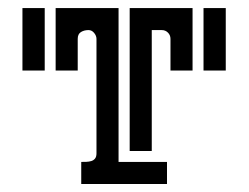

<svg xmlns="http://www.w3.org/2000/svg" viewBox="-20 -460 623 480"><path d="M276.4 -55.2H397.5V0H183.1V-55.2Q189 -55.2 195.8 -55.4Q202.6 -55.7 208.3 -57.4Q213.9 -59.1 217.5 -63.5Q221.2 -67.9 221.2 -76.7V-362.8Q221.2 -370.6 215.3 -377.7Q209.5 -384.8 201.2 -384.8Q190.4 -384.8 182.4 -379.9Q174.3 -375 174.3 -362.8V-283.7H119.1V-439.9H276.4ZM461.4 -439.9V-283.7H406.2V-362.8Q406.2 -372.1 399.9 -378.4Q393.6 -384.8 384.3 -384.8H359.4V-82.5H304.2V-439.9ZM91.8 -439.9V-283.7H36.1V-439.9ZM544.4 -439.9V-283.7H488.8V-439.9Z"/></svg>

Font: Isar CAT
Style: Regular
Weight: 400
Designer: Digitized by Peter Wiegel
Foundry: CAT-Fonts, Peter Wiegel
Version: Version 1.000; ttfautohint (v1.3)